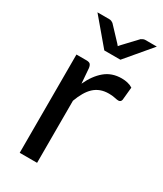

<svg xmlns="http://www.w3.org/2000/svg" viewBox="-182 -786 728 857"><g transform="rotate(30 182.0 -358.0)"><path d="M154.5 -405Q178.5 -457 213.5 -486.2Q248.5 -515.5 299 -515.5Q315 -515.5 329.8 -512Q344.5 -508.5 356 -501L349.5 -434.5Q346.5 -422 334.5 -422Q327.5 -422 314 -425Q300.5 -428 283.5 -428Q259.5 -428 240.8 -421Q222 -414 207.2 -400.2Q192.5 -386.5 180.8 -366.2Q169 -346 159.5 -320V0H70V-506.5H121Q135.5 -506.5 141 -501Q146.5 -495.5 148.5 -482ZM363 -716.5 251.5 -584.5H168.5L57 -716.5H118.5Q124.5 -716.5 130 -714Q135.5 -711.5 138.5 -709L202.5 -641Q205 -638.5 206.8 -636Q208.5 -633.5 211 -631Q213.5 -633.5 215.2 -636Q217 -638.5 219.5 -641L283.5 -709Q287 -711.5 292.5 -714Q298 -716.5 303.5 -716.5Z"/></g></svg>

Font: Lato 2
Style: Regular
Weight: 400
Designer: Lukasz Dziedzic with Adam Twardoch and Botio Nikoltchev
Foundry: tyPoland Lukasz Dziedzic
Version: Version 2.015; 2015-08-06; http://www.latofonts.com/